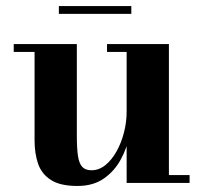

<svg xmlns="http://www.w3.org/2000/svg" viewBox="-20 -606 674 636"><path d="M236.5 10Q179.5 10 148.8 -9.8Q118 -29.5 106.2 -63.5Q94.5 -97.5 94.5 -141V-434H25.5V-460H234.5V-157Q234.5 -115 238.2 -89.8Q242 -64.5 252.5 -53.2Q263 -42 283 -42Q308 -42 329.2 -59.2Q350.5 -76.5 366.2 -104.8Q382 -133 390.8 -167.5Q399.5 -202 399.5 -236.5L418.5 -237Q418.5 -202 409.8 -159.2Q401 -116.5 380.2 -78Q359.5 -39.5 324.2 -14.8Q289 10 236.5 10ZM399.5 0V-434H334.5V-460H539.5V-26H608V0ZM175 -560V-586H415V-560Z"/></svg>

Font: Bodoni Moda SC 9pt
Style: Bold
Weight: 700
Designer: Owen Earl
Foundry: indestructible type
Version: Version 2.005